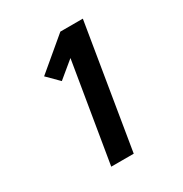

<svg xmlns="http://www.w3.org/2000/svg" viewBox="-171 -863 942 991"><g transform="rotate(-30 300.0 -367.5)"><path d="M207 0 305 -591 207 -510 140 -577 328 -735H462L341 0Z"/></g></svg>

Font: Iosevka XBd Ex Obl
Style: Regular
Weight: 800
Width: 7
Italic angle: -9°
Monospace: yes
Designer: Belleve Invis
Foundry: Belleve Invis
Version: Version 32.5.0; ttfautohint (v1.8.4)